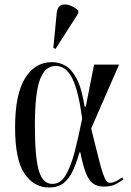

<svg xmlns="http://www.w3.org/2000/svg" viewBox="-20 -823 580 853"><path d="M198 10Q131 10 89 -51.5Q47 -113 47 -257Q47 -403 91 -475Q135 -547 211 -547Q242 -547 270 -531.5Q298 -516 320.5 -473.5Q343 -431 356 -349H361L398 -536H509L385 -252Q405 -172 417 -124Q429 -76 437.5 -51.5Q446 -27 453 -19Q460 -11 469 -11Q482 -11 498 -19.5Q514 -28 523 -35L528 -26Q514 -15 493.5 -4.5Q473 6 442 6Q412 6 393 -8Q374 -22 361 -55.5Q348 -89 337 -146H333Q320 -100 304 -65Q288 -30 263 -10Q238 10 198 10ZM212 -6Q249 -6 272 -45Q295 -84 312 -149.5Q329 -215 345 -296Q329 -418 301.5 -474Q274 -530 227 -530Q180 -530 157.5 -469.5Q135 -409 135 -266Q135 -124 152.5 -65Q170 -6 212 -6ZM227 -606 217 -610 232 -766Q235 -792 250.5 -799.5Q266 -807 287.5 -800Q309 -793 328 -776V-764Z"/></svg>

Font: Noto Serif Display ExtraCondensed
Style: Regular
Weight: 400
Width: 2
Designer: Monotype Design Team
Foundry: Monotype Imaging Inc.
Version: Version 2.009